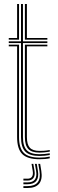

<svg xmlns="http://www.w3.org/2000/svg" viewBox="-20 -790 292 960"><path d="M177.5 -10.2Q128 -10.2 106.5 -32.2Q85 -54.2 85 -104.8V-574.8H23.8V-583.2H85V-770H94.8V-583.2H216.8V-574.8H94.8V-104.8Q94.8 -58.8 114 -38.8Q133.2 -18.8 177.5 -18.8Q189.5 -18.8 202.2 -20Q215 -21.2 228.8 -23.5V-15Q217 -12.8 203.8 -11.5Q190.5 -10.2 177.5 -10.2ZM177.5 6.2Q117.5 6.2 91.5 -19.5Q65.5 -45.2 65.5 -104.8V-558.2H23.8V-566.5H75.2V-104.8Q75.2 -49.5 98.9 -25.8Q122.5 -2 177.5 -2Q190.5 -2 203.9 -3.2Q217.2 -4.5 228.8 -7V1.5Q208.2 6.2 177.5 6.2ZM177.5 -27Q138.5 -27 121.5 -45.1Q104.5 -63.2 104.5 -104.8V-566.5H216.8V-558.2H114.5V-104.8Q114.5 -67.5 129.1 -51.5Q143.8 -35.5 177.5 -35.5Q186.2 -35.5 199.8 -36.2Q213.2 -37 228.8 -40V-31.8Q214.8 -29.5 201.6 -28.2Q188.5 -27 177.5 -27ZM23.8 -591.8V-600H65.5V-770H75.2V-591.8ZM104.5 -591.8V-770H114.5V-600H216.8V-591.8ZM171.5 29.2H180.8L186.5 64.5Q193.2 106.5 175.8 128.2Q158.2 150 117.5 150H97V140.5H117.5Q153.5 140.5 168.5 121.4Q183.5 102.2 177.5 64.5ZM137.8 29.2H146.5L152.5 63.8Q156.5 87.2 147.2 100Q138 112.8 117.5 112.8H97V103.5H117.5Q133.5 103.5 140.1 93.2Q146.8 83 143.5 63.8ZM154.5 29.2H163.8L169.5 64.2Q175 97 161.8 114.1Q148.5 131.2 117.5 131.2H97V122H117.5Q143.8 122 154.5 107.5Q165.2 93 160.5 64.2Z"/></svg>

Font: Big Shoulders Inline Text ExtraLight
Style: Regular
Weight: 250
Version: Version 2.002